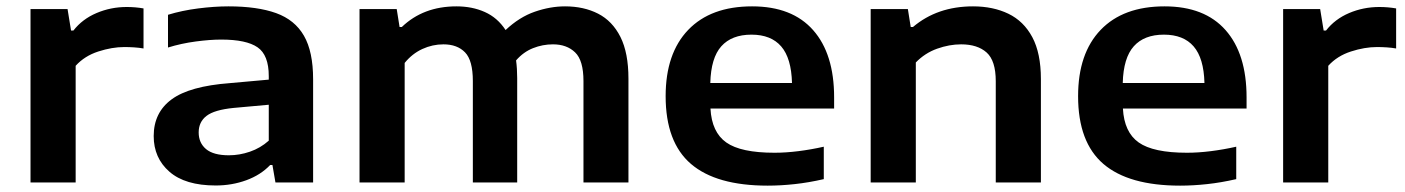

<svg xmlns="http://www.w3.org/2000/svg" viewBox="-20 -574 4419 604"><path d="M76 0V-545.5H192.5L203.5 -478H211Q239 -514 283.8 -533Q328.5 -552 378.5 -552Q406 -552 431.5 -547.5V-421.5Q417.5 -424 401.8 -425Q386 -426 371 -426Q332.5 -426 289.2 -412Q246 -398 218 -367V0Z M658.5 9.5Q562.5 9.5 513 -33.8Q463.5 -77 463.5 -146Q463.5 -220 520 -261.5Q576.5 -303 703 -312.5L825.5 -323.5V-334.5Q825.5 -401 790.2 -425.2Q755 -449.5 676 -449.5Q641 -449.5 595.8 -443.5Q550.5 -437.5 508.5 -424.5V-527.5Q552.5 -541 603.5 -547.5Q654.5 -554 698.5 -554Q789.5 -554 848.5 -532.8Q907.5 -511.5 936.2 -461.5Q965 -411.5 965 -324.5V0H846.5L837 -55H830Q800 -23.5 754.8 -7Q709.5 9.5 658.5 9.5ZM605 -157.5Q605 -124.5 628.2 -105Q651.5 -85.5 700 -85.5Q733.5 -85.5 766.2 -96.8Q799 -108 825.5 -131.5V-244.5L715 -234.5Q654.5 -228.5 629.8 -209.5Q605 -190.5 605 -157.5Z M1111 0V-545.5H1228L1237 -489H1244Q1311.5 -554 1416 -554Q1465.5 -554 1505.2 -536.2Q1545 -518.5 1570.5 -479.5Q1614 -520.5 1662.5 -537.2Q1711 -554 1757.5 -554Q1816.5 -554 1861.5 -531Q1906.5 -508 1931.8 -457.8Q1957 -407.5 1957 -326.5V0H1815.5V-319Q1815.5 -384 1789.2 -409.2Q1763 -434.5 1719.5 -434.5Q1687 -434.5 1656.8 -422.5Q1626.5 -410.5 1603.5 -384Q1607 -358 1607 -328.5V0H1467.5V-319Q1467.5 -384 1443 -409.2Q1418.5 -434.5 1375 -434.5Q1340.5 -434.5 1308.5 -419.8Q1276.5 -405 1253 -376V0Z M2395 10Q2233.5 10 2153.8 -58.2Q2074 -126.5 2074 -271.5Q2074 -406 2145 -480Q2216 -554 2346 -554Q2472 -554 2538 -479.2Q2604 -404.5 2604 -267.5V-232.5H2215Q2219 -158 2264.8 -125.8Q2310.5 -93.5 2416.5 -93.5Q2452 -93.5 2491.8 -98.5Q2531.5 -103.5 2571.5 -112.5V-10.5Q2523.5 0.5 2479.8 5.2Q2436 10 2395 10ZM2344 -465Q2282 -465 2249.2 -428.5Q2216.5 -392 2214.5 -313H2471.5Q2469.5 -391 2437.5 -428Q2405.5 -465 2344 -465Z M2719 0V-545.5H2836L2845 -489H2852Q2928.5 -554 3041 -554Q3104 -554 3152.2 -530.8Q3200.5 -507.5 3227.5 -457Q3254.5 -406.5 3254.5 -325V0H3112.5V-318.5Q3112.5 -383 3083.8 -408.8Q3055 -434.5 3003.5 -434.5Q2966.5 -434.5 2928 -420.8Q2889.5 -407 2861 -377.5V0Z M3692.5 10Q3531 10 3451.2 -58.2Q3371.5 -126.5 3371.5 -271.5Q3371.5 -406 3442.5 -480Q3513.5 -554 3643.5 -554Q3769.5 -554 3835.5 -479.2Q3901.5 -404.5 3901.5 -267.5V-232.5H3512.5Q3516.5 -158 3562.2 -125.8Q3608 -93.5 3714 -93.5Q3749.5 -93.5 3789.2 -98.5Q3829 -103.5 3869 -112.5V-10.5Q3821 0.5 3777.2 5.2Q3733.5 10 3692.5 10ZM3641.5 -465Q3579.5 -465 3546.8 -428.5Q3514 -392 3512 -313H3769Q3767 -391 3735 -428Q3703 -465 3641.5 -465Z M4016.5 0V-545.5H4133L4144 -478H4151.5Q4179.5 -514 4224.2 -533Q4269 -552 4319 -552Q4346.5 -552 4372 -547.5V-421.5Q4358 -424 4342.2 -425Q4326.5 -426 4311.5 -426Q4273 -426 4229.8 -412Q4186.5 -398 4158.5 -367V0Z"/></svg>

Font: Encode Sans Expanded Expanded SemiBold
Style: Regular
Weight: 600
Width: 7
Designer: Multiple Designers
Foundry: Impallari Type
Version: Version 3.000; ttfautohint (v1.8.3) -l 8 -r 50 -G 200 -x 14 